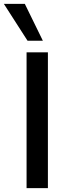

<svg xmlns="http://www.w3.org/2000/svg" viewBox="-75 -970 329 990"><path d="M62 0V-700H172V0ZM67 -760 -55 -950H53L146 -760Z"/></svg>

Font: HostGroteskMedium
Style: Regular
Weight: 500
Designer: Doukan Karapınar based on Poppins by Indian Type Foundry, Jonny Pinhorn
Foundry: Element Type
Version: Version 1.001; ttfautohint (v1.8.4.7-5d5b)